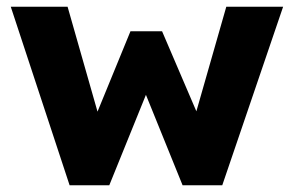

<svg xmlns="http://www.w3.org/2000/svg" viewBox="-20 -551 874 571"><path d="M187 0 12 -531H181L270 -219L368 -458H462L564 -220L653 -531H822L641 0H523L414 -269L305 0Z"/></svg>

Font: Our Lexend
Style: Bold
Weight: 700
Designer: Bonnie Shaver-Troup, Thomas Jockin
Foundry: Lexend
Version: Version 1.007